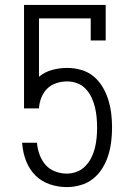

<svg xmlns="http://www.w3.org/2000/svg" viewBox="-20 -755 540 783"><path d="M252 8Q217 8 183 -3.5Q149 -15 124.5 -39.5Q100 -64 87 -97Q74 -130 71 -165L70 -173H131V-171Q133 -147 141.5 -124Q150 -101 165.5 -83Q181 -65 204.5 -56Q228 -47 252 -47Q273 -47 293 -54.5Q313 -62 328 -77.5Q343 -93 352.5 -112Q362 -131 367 -151.5Q372 -172 374 -193Q376 -214 376 -235Q376 -235 376 -235Q376 -235 376 -235Q376 -256 374 -277Q372 -298 367 -318.5Q362 -339 353 -358Q344 -377 329.5 -392.5Q315 -408 295 -415.5Q275 -423 254 -423Q232 -423 210 -416Q188 -409 172.5 -393.5Q157 -378 148.5 -356.5Q140 -335 139 -313H78V-735H411V-590H350V-680H139V-442Q163 -462 193 -470Q223 -478 254 -478Q283 -478 311 -470Q339 -462 361 -444Q383 -426 398 -401Q413 -376 421.5 -348.5Q430 -321 433.5 -292.5Q437 -264 437 -235Q437 -206 433.5 -177.5Q430 -149 421.5 -121.5Q413 -94 397.5 -69Q382 -44 359.5 -26Q337 -8 308.5 0Q280 8 252 8Z"/></svg>

Font: Iosevka Slab Light
Style: Regular
Weight: 300
Monospace: yes
Designer: Belleve Invis
Foundry: Belleve Invis
Version: Version 11.1.0; ttfautohint (v1.8.3)